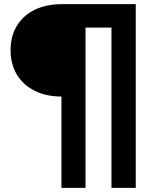

<svg xmlns="http://www.w3.org/2000/svg" viewBox="-20 -725 762 925"><path d="M276 180V-260Q202 -260 146.5 -288Q91 -316 61 -366Q31 -416 31 -483Q31 -551 61.5 -601Q92 -651 147.5 -678Q203 -705 279 -705H634V180H517V-592H392V180Z"/></svg>

Font: Nunito Sans 10pt SemiExpanded ExtraBold
Style: Regular
Weight: 800
Width: 6
Designer: Vernon Adams
Foundry: Vernon Adams
Version: Version 3.101;gftools[0.9.27]